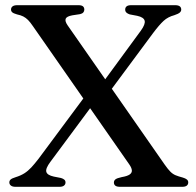

<svg xmlns="http://www.w3.org/2000/svg" viewBox="-20 -720 756 740"><path d="M615.5 -84.5Q627.5 -67.5 636.8 -58.2Q646 -49 657 -44.5Q668 -40 685 -35.5Q695 -32.5 700.2 -28.2Q705.5 -24 705.5 -17Q705.5 -9 699.8 -4.5Q694 0 682.5 0H442.5Q430.5 0 424.8 -4.2Q419 -8.5 419 -16.5Q419 -24 425 -28.8Q431 -33.5 449.5 -37.5Q470.5 -41 479.8 -47.5Q489 -54 488.2 -63.5Q487.5 -73 478.5 -86L107 -619Q96.5 -634.5 88 -643Q79.5 -651.5 69.8 -656.5Q60 -661.5 45.5 -664.5Q31.5 -668.5 27 -672.8Q22.5 -677 22.5 -683Q22.5 -691 28.5 -695.5Q34.5 -700 46.5 -700H282.5Q294.5 -700 299.8 -695.5Q305 -691 305 -683Q305 -676.5 301 -672Q297 -667.5 288.5 -665.5L259 -661Q237 -657 233.2 -647.8Q229.5 -638.5 240.5 -622.5ZM391 -351 351.5 -368 523 -602Q541 -627 537.5 -640.2Q534 -653.5 509 -659L480 -664.5Q472 -667 467.2 -671.5Q462.5 -676 462.5 -683Q462.5 -691 468 -695.5Q473.5 -700 485.5 -700H655Q678.5 -700 678.5 -683Q678.5 -676.5 672.8 -671.5Q667 -666.5 652 -661.5Q627.5 -655 610.8 -639.8Q594 -624.5 570 -592.5ZM317.5 -362.5 357.5 -343.5 174 -96Q155 -70.5 158.5 -57.8Q162 -45 187 -39.5L215 -34Q223.5 -31.5 228 -27.5Q232.5 -23.5 232.5 -17Q232.5 -9.5 226.8 -4.8Q221 0 209.5 0H39.5Q28 0 22 -4.8Q16 -9.5 16 -17Q16 -23.5 20.8 -28Q25.5 -32.5 40 -37Q59.5 -43 73.8 -52Q88 -61 100.8 -74.8Q113.5 -88.5 128.5 -108Z"/></svg>

Font: Fraunces 28pt
Style: Regular
Weight: 400
Version: Version 1.000;[b76b70a41]